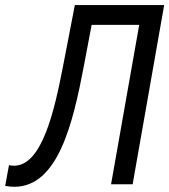

<svg xmlns="http://www.w3.org/2000/svg" viewBox="-45 -713 655 743"><path d="M10.3 9.8C179.2 9.8 237.3 -234.9 279.3 -456.5C291 -520 300.3 -569.3 309.6 -616.7H493.7L384.8 0H468.3L590.3 -693.4H244.6C231.4 -623 217.3 -552.7 199.2 -458C165 -281.2 117.2 -71.8 9.3 -71.8C2.9 -71.8 -3.4 -72.3 -10.3 -73.7L-24.9 6.3C-12.7 8.8 -1 9.8 10.3 9.8Z"/></svg>

Font: Cascadia Mono SemiLight
Style: Italic
Weight: 350
Italic angle: -10°
Monospace: yes
Designer: Aaron Bell
Foundry: Saja Typeworks
Version: Version 2404.023